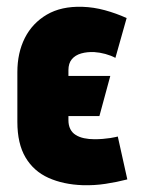

<svg xmlns="http://www.w3.org/2000/svg" viewBox="-20 -532 425 564"><path d="M272 -191 304 -309H181V-326Q181 -346 191 -358Q201 -370 218.5 -375Q236 -380 257 -379Q273 -378 289.5 -373.5Q306 -369 319 -362L352 -479Q321 -493 288 -502Q255 -511 222 -512Q160 -514 117.5 -489Q75 -464 53 -420.5Q31 -377 31 -320V-174Q31 -110 55 -69.5Q79 -29 122.5 -9.5Q166 10 223 12Q257 13 290 8Q323 3 354 -5L326 -131Q326 -131 320 -129.5Q314 -128 304 -126.5Q294 -125 282 -124Q270 -123 258 -123Q241 -123 227 -126Q213 -129 202.5 -135.5Q192 -142 186.5 -153Q181 -164 181 -179V-191Z"/></svg>

Font: Advent Pro ExtraBold
Style: Regular
Weight: 800
Designer: VivaRado, Andreas Kalpakidis
Foundry: VivaRado, Andreas Kalpakidis
Version: Version 3.000